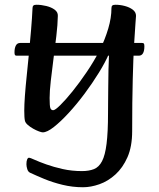

<svg xmlns="http://www.w3.org/2000/svg" viewBox="-20 -544 671 808"><path d="M329.4 244Q285.4 244 243.3 233.8Q201.3 223.6 166.1 209Q130.9 194.3 106.8 183Q98.1 179.1 94.7 167.6Q91.2 156 91.2 147.1Q91.2 134 94.3 126.8Q97.4 119.7 102.3 119.7Q106.5 119.7 125.4 128.3Q144.2 136.9 174.8 147.8Q205.5 158.8 243.9 167.4Q282.4 176 324.8 176Q354.2 176 375.3 167.7Q396.4 159.4 409.4 134.4Q422.5 109.5 428.5 60.7Q434.6 12 434.6 -67.9Q434.6 -81.2 434.9 -110Q435.3 -138.9 435.5 -176Q435.6 -213.2 436.5 -250.9Q437.4 -288.6 438.9 -318.5Q423.7 -282.7 396.2 -238.2Q368.7 -193.7 335.8 -149.5Q302.9 -105.4 269 -68.6Q235.2 -31.9 206.6 -9.5Q178 13 159.9 13Q155 13 143.8 8.9Q132.6 4.8 119.7 -2.4Q106.9 -9.6 97.2 -18.1Q87.4 -26.5 85.1 -35.1Q83.4 -42 82.8 -52.5Q82.1 -63 82.1 -78.1Q82.1 -102.6 84.8 -140.6Q87.5 -178.5 92.4 -224.7Q97.3 -270.8 102 -320.6Q106.7 -370.3 110.8 -419Q114.9 -467.7 116.9 -510.1Q116.9 -517.2 120.5 -520.6Q124 -524 133.4 -524Q153.6 -524 174.7 -518.8Q195.8 -513.7 209.9 -503.4Q224.1 -493 223.4 -477.2Q222.7 -440.1 217.1 -392.5Q211.5 -344.9 205 -295.9Q198.6 -246.9 193.7 -203.5Q188.8 -160.1 188.8 -131.3Q188.8 -97.5 192 -88.9Q195.2 -80.2 203.9 -80.2Q212 -80.2 233.8 -101.7Q255.7 -123.1 285 -159.4Q314.3 -195.7 344.8 -240.7Q375.4 -285.8 399.9 -333Q422.2 -378.7 435.6 -424Q449 -469.4 449 -509.4Q449 -517.2 452.6 -520.6Q456.1 -524 466.4 -524Q485.7 -524 505.2 -518.8Q524.8 -513.7 538.6 -503.4Q552.4 -493 552.4 -477.2Q552.4 -473.6 550 -444.4Q547.7 -415.3 544.3 -357.2Q540.9 -299.2 538.6 -209Q536.2 -118.8 536.2 7.6Q536.2 72.6 516.5 117.5Q496.7 162.3 465.5 190.5Q434.3 218.7 398.4 231.3Q362.4 244 329.4 244ZM50.5 -309.6Q45.6 -309.6 43.3 -312Q41 -314.4 41 -323.8Q41 -341.8 46.8 -352.5Q52.5 -363.2 64.9 -363.2H578Q583.3 -363.2 585.4 -360.7Q587.6 -358.3 587.6 -348.9Q587.6 -330.2 581.8 -319.9Q576 -309.6 563.7 -309.6Z"/></svg>

Font: Briem Hand Thin
Style: Regular
Weight: 100
Designer: Gunnlaugur SE Briem, Eben Sorkin
Foundry: Sorkin Type Co.
Version: Version 1.003